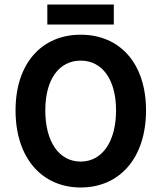

<svg xmlns="http://www.w3.org/2000/svg" viewBox="-20 -820 716 852"><path d="M338 12C510 12 628 -118 628 -330C628 -541 510 -666 338 -666C167 -666 49 -541 49 -330C49 -118 167 12 338 12ZM338 -551C433 -551 495 -468 495 -330C495 -191 433 -103 338 -103C242 -103 181 -191 181 -330C181 -468 242 -551 338 -551ZM190 -711H485V-800H190Z"/></svg>

Font: Source Sans Pro SemBd
Style: Regular
Weight: 700
Designer: Paul D. Hunt
Foundry: Adobe Systems Incorporated
Version: Version 2.020;PS 2.0;hotconv 1.0.86;makeotf.lib2.5.63406